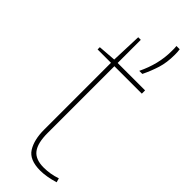

<svg xmlns="http://www.w3.org/2000/svg" viewBox="-256 -766 792 792"><g transform="rotate(45 139.5 -370.5)"><path d="M195 10Q132 10 109.5 -26Q87 -62 87 -121V-511H9V-524L87 -530L92 -665H107V-530H267V-511H107V-121Q107 -63 127.5 -36Q148 -9 196 -9Q235 -9 272 -22L277 -4Q254 3 233 6.5Q212 10 195 10ZM193 -570Q211 -607 220.5 -645Q230 -683 230 -723Q230 -730 230 -737Q230 -744 229 -751H248Q249 -744 249.5 -736.5Q250 -729 250 -721Q250 -675 239 -640Q228 -605 211 -570Z"/></g></svg>

Font: Georama SemiCondensed Thin
Style: Regular
Weight: 100
Width: 4
Designer: Jean-Baptiste Levee
Foundry: Production Type
Version: Version 1.000